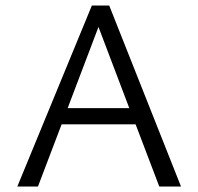

<svg xmlns="http://www.w3.org/2000/svg" viewBox="-20 -678 721 698"><path d="M473 -226H204L118 0H43L314 -658H377L638 0H559ZM450 -285 338 -580 226 -285Z"/></svg>

Font: LXGW Bright GB
Style: Regular
Weight: 400
Designer: Christian Thalmann (Catharsis Fonts)
Foundry: LXGW / Christian Thalmann (Catharsis Fonts) / Fontworks Inc.
Version: Version 5.510